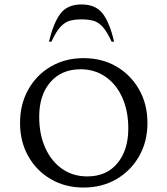

<svg xmlns="http://www.w3.org/2000/svg" viewBox="-20 -832 752 862"><path d="M355 10Q273 10 208.5 -27.5Q144 -65 107 -130.5Q70 -196 70 -280Q70 -364 107 -430Q144 -496 208.5 -533.5Q273 -571 355 -571Q438 -571 502.5 -533.5Q567 -496 604.5 -430Q642 -364 642 -280Q642 -196 604.5 -130.5Q567 -65 502.5 -27.5Q438 10 355 10ZM372 -40Q458 -40 507 -99Q556 -158 556 -255Q556 -334 529 -394Q502 -454 453.5 -487.5Q405 -521 342 -521Q256 -521 206 -463Q156 -405 156 -308Q156 -228 183.5 -167.5Q211 -107 259.5 -73.5Q308 -40 372 -40ZM200 -645Q220 -729 251 -770.5Q282 -812 346 -812Q410 -812 441.5 -770.5Q473 -729 492 -645H481Q460 -691 440.5 -712Q421 -733 398.5 -739Q376 -745 346 -745Q316 -745 294 -739Q272 -733 252 -712Q232 -691 211 -645Z"/></svg>

Font: Spectral SC
Style: Regular
Weight: 400
Designer: Jean-Baptiste Levee
Foundry: Production Type
Version: Version 2.001